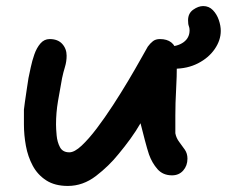

<svg xmlns="http://www.w3.org/2000/svg" viewBox="-20 -624 749 634"><path d="M204 -10Q161 -10 132.5 -28.5Q104 -47 88 -77Q72 -107 65.5 -142.5Q59 -178 59 -213V-262Q59 -265 62 -285.5Q65 -306 68.5 -330Q72 -354 74 -366Q77 -380 81.5 -401.5Q86 -423 93.5 -444.5Q101 -466 113.5 -480.5Q126 -495 144 -495Q171 -495 185.5 -479Q200 -463 200 -440Q200 -421 194.5 -403Q189 -385 185 -366Q178 -328 171.5 -290Q165 -252 165 -213Q165 -199 167 -177Q169 -155 178 -138Q187 -121 209 -121Q226 -121 249.5 -143Q273 -165 299.5 -200Q326 -235 353 -276.5Q380 -318 403.5 -357.5Q427 -397 444 -427.5Q461 -458 468 -470Q476 -481 485 -488Q494 -495 508 -495Q555 -495 564 -451V-415Q564 -371 561.5 -327.5Q559 -284 559 -243V-184Q562 -168 572 -155Q582 -142 590.5 -129.5Q599 -117 599 -100Q599 -77 585 -61Q571 -45 548 -45Q518 -45 500 -65.5Q482 -86 472 -114Q466 -132 458.5 -160.5Q451 -189 444 -217Q429 -191 410.5 -165.5Q392 -140 372 -116Q340 -76 297 -43Q254 -10 204 -10ZM554 -397Q525 -397 502.5 -413Q480 -429 480 -451Q480 -462 485.5 -473Q491 -484 493 -482Q516 -470 533 -470Q566 -470 586 -484.5Q606 -499 606 -524Q606 -532 603.5 -538Q601 -544 601 -557Q601 -580 618 -592Q635 -604 651 -604Q670 -604 683 -590.5Q696 -577 702.5 -558Q709 -539 709 -522Q709 -491 689 -462Q669 -433 634 -415Q599 -397 554 -397Z"/></svg>

Font: Fuzzy Bubbles
Style: Bold
Weight: 700
Designer: Robert E. Leuschke
Foundry: Robert E. Leuschke
Version: Version 1.010; ttfautohint (v1.8.3)